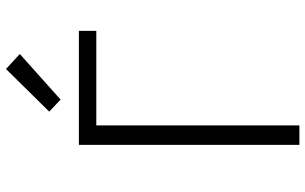

<svg xmlns="http://www.w3.org/2000/svg" viewBox="-209 -809 1018 640"><g transform="rotate(-90 300.0 -489.0)"><path d="M137 0V-735H517V-677H202V0ZM288 -796 248 -834 390 -978 440 -932Z"/></g></svg>

Font: Iosevka SS04 Light Extended
Style: Regular
Weight: 300
Width: 7
Monospace: yes
Designer: Belleve Invis
Foundry: Belleve Invis
Version: Version 19.0.0; ttfautohint (v1.8.4)